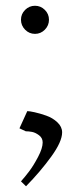

<svg xmlns="http://www.w3.org/2000/svg" viewBox="-20 -482 281 670"><path d="M47.9 -34.2 75.2 -94.2Q83 -94.2 100.8 -90.3Q118.7 -86.4 141.1 -78.6Q163.6 -70.8 180.2 -55.2Q196.8 -39.6 196.8 -20Q196.8 12.2 158.7 64.7Q120.6 117.2 70.8 168L53.2 150.9Q67.9 134.3 82.3 115.2Q96.7 96.2 112.8 65.7Q128.9 35.2 128.9 15.1Q128.9 -0.5 116.2 -10Q103.5 -19.5 91.8 -21.7Q80.1 -23.9 69.8 -23.9ZM67.6 -378.4Q53.2 -393.1 53.2 -413.1Q53.2 -433.1 67.6 -447.5Q82 -461.9 102.1 -461.9Q122.1 -461.9 136.5 -447.5Q150.9 -433.1 150.9 -413.1Q150.9 -393.1 136.5 -378.4Q122.1 -363.8 102.1 -363.8Q82 -363.8 67.6 -378.4Z"/></svg>

Font: Dehuti Alt
Style: Bold
Weight: 700
Version: Version 1.2